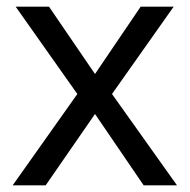

<svg xmlns="http://www.w3.org/2000/svg" viewBox="-20 -556 569 576"><path d="M212 -274 18 0H117L265 -214L411 0H511L316 -274L501 -536H402L265 -334L127 -536H27Z"/></svg>

Font: Noto Sans Cuneiform
Style: Regular
Weight: 400
Designer: Monotype Design Team
Foundry: Monotype Imaging Inc.
Version: Version 2.001